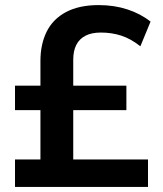

<svg xmlns="http://www.w3.org/2000/svg" viewBox="-20 -735 640 755"><path d="M39 0V-108H139V-302H39V-398H139V-495Q139 -561 163.5 -610.5Q188 -660 239.5 -687.5Q291 -715 368 -715Q429 -715 481 -698Q533 -681 572 -650L532 -553Q494 -583 456.5 -595Q419 -607 377 -607Q340 -607 316 -594.5Q292 -582 280 -558.5Q268 -535 268 -500V-398H477V-302H268V-108H562V0Z"/></svg>

Font: Nunito Sans 7pt
Style: Bold
Weight: 700
Designer: Vernon Adams
Foundry: Vernon Adams
Version: Version 3.101;gftools[0.9.27]